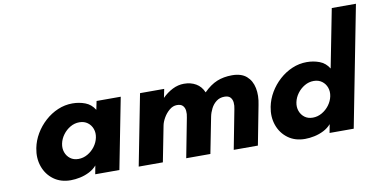

<svg xmlns="http://www.w3.org/2000/svg" viewBox="-73 -957 2331 1174"><g transform="rotate(-10 1093.0 -370.0)"><path d="M282 10Q220 10 176.5 -22Q133 -54 114.5 -106.5Q96 -159 108 -220Q117 -266 141.5 -307.5Q166 -349 202 -381.5Q238 -414 281.5 -432.5Q325 -451 372 -451Q414 -451 451 -437Q488 -423 510 -387L521 -440H671L585 0H435L445 -53Q426 -31 398.5 -17Q371 -3 340.5 3.5Q310 10 282 10ZM351 -110Q381 -110 408 -125.5Q435 -141 453.5 -166Q472 -191 478 -220Q484 -249 475 -274Q466 -299 445 -314.5Q424 -330 394 -330Q364 -330 337.5 -314.5Q311 -299 292.5 -274Q274 -249 268 -220Q262 -191 271 -166Q280 -141 300.5 -125.5Q321 -110 351 -110Z M705 0 791 -441H941L930 -387Q959 -416 993.5 -433.5Q1028 -451 1065 -451Q1107 -451 1139 -432.5Q1171 -414 1187 -376Q1228 -417 1269.5 -434Q1311 -451 1363 -451Q1421 -451 1453 -423Q1485 -395 1494.5 -348Q1504 -301 1492 -244L1445 0H1295L1342 -244Q1347 -266 1345 -285.5Q1343 -305 1331.5 -317.5Q1320 -330 1295 -330Q1266 -330 1245 -314Q1224 -298 1211.5 -273.5Q1199 -249 1194 -224L1150 0H1000L1047 -244Q1052 -266 1050 -285.5Q1048 -305 1036.5 -317.5Q1025 -330 1000 -330Q975 -330 953 -311.5Q931 -293 916.5 -267.5Q902 -242 898 -220L855 0Z M1737 10Q1675 10 1631.5 -22Q1588 -54 1569.5 -106.5Q1551 -159 1563 -220Q1572 -266 1596.5 -307.5Q1621 -349 1657 -381.5Q1693 -414 1736.5 -432.5Q1780 -451 1827 -451Q1869 -451 1906 -437Q1943 -423 1965 -387L2036 -750H2186L2040 0H1890L1900 -53Q1881 -31 1853.5 -17Q1826 -3 1795.5 3.5Q1765 10 1737 10ZM1806 -110Q1836 -110 1863 -125.5Q1890 -141 1908.5 -166Q1927 -191 1933 -220Q1939 -249 1930 -274Q1921 -299 1900 -314.5Q1879 -330 1849 -330Q1819 -330 1792.5 -314.5Q1766 -299 1747.5 -274Q1729 -249 1723 -220Q1717 -191 1726 -166Q1735 -141 1755.5 -125.5Q1776 -110 1806 -110Z"/></g></svg>

Font: Teachers
Style: Italic
Weight: 400
Italic angle: -11°
Designer: Alfredo Marco Pradil, Chank Diesel
Version: Version 1.001